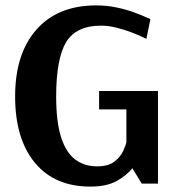

<svg xmlns="http://www.w3.org/2000/svg" viewBox="-20 -680 665 711"><path d="M315 11Q182 11 109 -77.5Q36 -166 36 -323Q36 -481 115 -570.5Q194 -660 336 -660Q375 -660 411 -652.5Q447 -645 475.5 -634.5Q504 -624 520.5 -616.5Q537 -609 537 -609L522 -536Q522 -536 506.5 -543.5Q491 -551 466 -560.5Q441 -570 411.5 -577.5Q382 -585 354 -585Q262 -585 225 -524Q188 -463 188 -322Q188 -228 206.5 -171Q225 -114 259 -89Q293 -64 339 -64Q381 -64 403.5 -81.5Q426 -99 436 -120.5Q446 -142 448 -154V-275H347V-343H565V0H505L470 -57Q450 -31 412.5 -10Q375 11 315 11Z"/></svg>

Font: Arsenal SC
Style: Bold
Weight: 700
Designer: Andrij Shevchenko
Foundry: Stairsfor
Version: Version 2.001; ttfautohint (v1.8.4.7-5d5b)